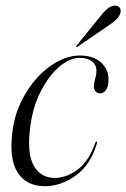

<svg xmlns="http://www.w3.org/2000/svg" viewBox="-20 -632 436 662"><path d="M255 -432.5Q220 -432.5 184 -401.5Q148 -370.5 120.2 -316.2Q92.5 -262 84 -192Q72.5 -103.5 96.2 -61Q120 -18.5 169.5 -18.5Q208.5 -18.5 247.5 -47.2Q286.5 -76 308 -138.5Q310.5 -144 312.5 -144Q316 -143.5 314 -137.5Q293 -64.5 241.8 -27.2Q190.5 10 135 10Q71 10 40.8 -37.2Q10.5 -84.5 23 -179.5Q29.5 -232 51.8 -279Q74 -326 106.5 -362.2Q139 -398.5 177.8 -419.5Q216.5 -440.5 256 -440.5Q303 -440.5 329.2 -415.8Q355.5 -391 354 -355Q353.5 -331.5 345 -320.8Q336.5 -310 325 -310Q316 -310 309.8 -316.5Q303.5 -323 303.5 -334Q304 -347.5 308.2 -361Q312.5 -374.5 312.5 -389Q312.5 -408 297.2 -420.2Q282 -432.5 255 -432.5ZM322 -571Q337 -590.5 350 -601.5Q363 -612.5 376 -612.5Q389 -612.5 393.2 -604.8Q397.5 -597 395.5 -588Q392 -575 380.2 -564.2Q368.5 -553.5 352 -542.5L248.5 -471.5Q244.5 -469 243 -471Q242 -472.5 245 -476Z"/></svg>

Font: Fraunces 144pt Light
Style: Italic
Weight: 300
Italic angle: -16°
Version: Version 1.000;[0bf87f6ff]